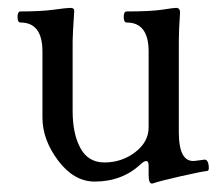

<svg xmlns="http://www.w3.org/2000/svg" viewBox="-20 -438 546 475"><path d="M492.7 -15.1Q479 -13.7 426 -1.7Q373 10.3 358.9 15.6Q357.4 16.1 355.5 16.1Q347.7 16.1 347.7 -5.9V-27.8Q347.7 -39.6 342 -39.6Q336.4 -39.6 328.6 -32.2Q282.2 11.2 214.4 11.2Q163.1 11.2 124 -40.5Q85 -92.3 85 -147V-310.5Q85 -382.3 30.8 -382.3Q23.4 -382.3 23.4 -396Q23.4 -409.7 30.8 -409.7Q82 -409.7 113.5 -414.1Q145 -418.5 154.3 -418.5Q164.1 -418.5 163.6 -410.6Q159.7 -350.6 159.7 -336.4V-163.1Q159.7 -106.9 179 -71.5Q198.2 -36.1 238.3 -36.1Q281.2 -36.1 314.5 -61.5Q347.7 -86.9 347.7 -123V-310.5Q347.7 -382.3 293.5 -382.3Q286.1 -382.3 286.1 -396Q286.1 -409.7 293.5 -409.7Q353.5 -409.7 381.6 -414.1Q409.7 -418.5 415.5 -418.5Q426.3 -418.5 425.3 -405.3Q422.4 -362.8 422.4 -337.4V-110.8Q422.4 -35.2 462.4 -40L485.4 -43Q493.7 -43.9 496.1 -29.8Q496.6 -25.9 496.6 -22.5Q496.6 -15.6 492.7 -15.1Z"/></svg>

Font: Junicode
Style: Regular
Weight: 400
Designer: Peter S. Baker
Foundry: Briery Creek Software
Version: Version 0.7.2